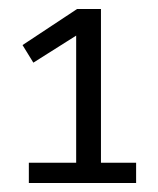

<svg xmlns="http://www.w3.org/2000/svg" viewBox="-20 -655 351 426"><path d="M282 -294V-249H44V-294H149V-576L54 -516L30 -555L151 -635H204V-294Z"/></svg>

Font: Gemunu Libre Light
Style: Regular
Weight: 300
Designer: Puspanada Ekanayake, Sola Matas, Pathum Egodawatta, Kosala Senevirathne
Foundry: mooniak
Version: Version 1.100